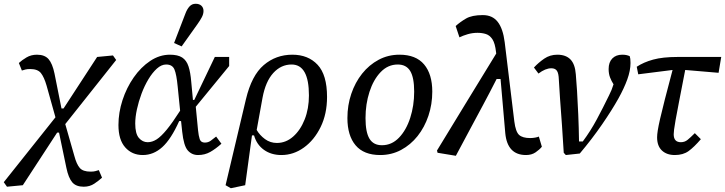

<svg xmlns="http://www.w3.org/2000/svg" viewBox="-66 -810 3844 1018"><path d="M-29 180 -46 156 228 -188 181 -356Q168 -401 151 -422.5Q134 -444 94 -444Q78 -444 69 -441.5Q60 -439 50 -436L34 -476Q50 -491 74.5 -505.5Q99 -520 130 -520Q171 -520 191.5 -496.5Q212 -473 223 -420L260 -235H271L449 -508L533 -516L550 -492L280 -152L328 16Q340 61 357 80.5Q374 100 414 100Q430 100 439 97.5Q448 95 458 92L475 132Q459 147 434.5 163.5Q410 180 378 180Q337 180 317 156.5Q297 133 286 80L247 -107H237L55 172Z M651 -155Q651 -101 670.5 -78.5Q690 -56 717 -56Q741 -56 764.5 -71Q788 -86 818 -122.5Q848 -159 889 -223L876 -352Q870 -415 859 -441.5Q848 -468 815 -468Q790 -468 766 -446.5Q742 -425 721 -390Q700 -355 684.5 -313.5Q669 -272 660 -230.5Q651 -189 651 -155ZM691 12Q634 12 598 -28.5Q562 -69 562 -147Q562 -213 583.5 -279Q605 -345 643 -399.5Q681 -454 730.5 -487Q780 -520 835 -520Q877 -520 900 -505Q923 -490 933.5 -458Q944 -426 948 -376L957 -280H964L1073 -508H1149V-460L972 -244L984 -120Q987 -90 993 -72Q999 -54 1020 -54Q1038 -54 1051.5 -64Q1065 -74 1080 -86L1108 -48Q1078 -21 1049 -4.5Q1020 12 984 12Q951 12 929.5 -12.5Q908 -37 900 -112L894 -168H884Q841 -72 794.5 -30Q748 12 691 12ZM857 -582Q872 -621 887 -660Q902 -699 917 -738Q926 -762 939 -776Q952 -790 971 -790Q991 -790 1002 -779.5Q1013 -769 1013 -752Q1013 -736 1004.5 -719.5Q996 -703 981 -682Q960 -653 939 -623Q918 -593 897 -564Z M1326 -292 1295 -121Q1311 -93 1339 -72.5Q1367 -52 1402 -52Q1450 -52 1488.5 -86Q1527 -120 1549.5 -177Q1572 -234 1572 -304Q1572 -468 1480 -468Q1424 -468 1383 -423Q1342 -378 1326 -292ZM1158 188 1130 172 1238 -284Q1268 -410 1332.5 -465Q1397 -520 1484 -520Q1568 -520 1618 -466.5Q1668 -413 1668 -296Q1668 -206 1634 -136.5Q1600 -67 1545 -27.5Q1490 12 1426 12Q1372 12 1333.5 -15.5Q1295 -43 1281 -92H1270L1234 172Z M1950 12Q1863 12 1819.5 -39.5Q1776 -91 1776 -184Q1776 -252 1796.5 -312.5Q1817 -373 1854 -419.5Q1891 -466 1941.5 -493Q1992 -520 2052 -520Q2139 -520 2182.5 -468.5Q2226 -417 2226 -324Q2226 -257 2205.5 -196Q2185 -135 2148 -88.5Q2111 -42 2060.5 -15Q2010 12 1950 12ZM1959 -40Q2011 -40 2049.5 -80Q2088 -120 2109 -185Q2130 -250 2130 -324Q2130 -399 2109 -433.5Q2088 -468 2043 -468Q1991 -468 1952.5 -428Q1914 -388 1893 -323Q1872 -258 1872 -184Q1872 -109 1893 -74.5Q1914 -40 1959 -40Z M2723 12Q2624 12 2613 -104L2588 -391H2567Q2530 -318 2495 -253Q2460 -188 2425 -122.5Q2390 -57 2351 16L2254 0L2251 -12Q2330 -143 2408 -269.5Q2486 -396 2565 -526L2564 -534Q2559 -580 2545 -601.5Q2531 -623 2510.5 -629.5Q2490 -636 2466 -636Q2439 -636 2413.5 -628.5Q2388 -621 2370 -612L2350 -672Q2373 -693 2404.5 -711.5Q2436 -730 2494 -730Q2545 -730 2573 -694Q2601 -658 2610 -586L2661 -166Q2668 -111 2686.5 -94.5Q2705 -78 2745 -78Q2759 -78 2772 -80.5Q2785 -83 2791 -86L2807 -32Q2795 -17 2774 -2.5Q2753 12 2723 12Z M2923 0Q2919 -74 2913.5 -148Q2908 -222 2903.5 -285Q2899 -348 2897 -388Q2896 -421 2887 -434.5Q2878 -448 2857 -448Q2826 -448 2789 -420L2765 -452Q2789 -478 2819.5 -499Q2850 -520 2889 -520Q2934 -520 2958.5 -495Q2983 -470 2987 -416Q2990 -384 2993.5 -328Q2997 -272 3000 -202.5Q3003 -133 3004 -60H3024Q3065 -115 3098.5 -177.5Q3132 -240 3163 -304Q3178 -333 3187 -363Q3176 -380 3168.5 -399.5Q3161 -419 3161 -444Q3161 -480 3180.5 -500Q3200 -520 3233 -520Q3248 -520 3257.5 -517.5Q3267 -515 3273 -512Q3275 -506 3276 -497.5Q3277 -489 3277 -476Q3277 -436 3260 -389Q3243 -342 3213 -288Q3179 -227 3126 -150Q3073 -73 3008 4L2934 12Z M3318 -416 3310 -456Q3346 -480 3397 -494Q3448 -508 3526 -508H3758L3744 -424L3567 -439Q3547 -335 3534.5 -271.5Q3522 -208 3516 -173.5Q3510 -139 3508 -123Q3506 -107 3506 -98Q3506 -56 3544 -56Q3564 -56 3579 -68Q3594 -80 3618 -104L3650 -72Q3614 -30 3585 -9Q3556 12 3512 12Q3469 12 3443.5 -12Q3418 -36 3418 -82Q3418 -96 3421.5 -118.5Q3425 -141 3434 -180.5Q3443 -220 3459 -282.5Q3475 -345 3500 -439Z"/></svg>

Font: Source Serif 4 Caption
Style: Italic
Weight: 400
Italic angle: -12°
Designer: Frank Grießhammer
Foundry: Adobe Systems Incorporated
Version: Version 4.004;hotconv 1.0.117;makeotfexe 2.5.65602